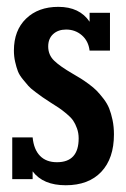

<svg xmlns="http://www.w3.org/2000/svg" viewBox="-20 -528 372 566"><path d="M193.8 -311Q209.5 -301.8 218.3 -296.4Q227.1 -291 241.7 -280.3Q256.3 -269.5 265.1 -260.5Q273.9 -251.5 284.9 -237.3Q295.9 -223.1 301.8 -208.5Q307.6 -193.8 311.8 -174.1Q315.9 -154.3 315.9 -131.8Q315.9 -61 278.6 -21.5Q241.2 18.1 173.8 18.1Q106.9 18.1 76.2 -22.9V0H16.1V-123H76.2Q79.6 -87.4 97.9 -68.6Q116.2 -49.8 147.9 -49.8Q211.9 -49.8 211.9 -120.1Q211.9 -135.7 207 -149.4Q202.1 -163.1 195.6 -172.6Q189 -182.1 176 -192.9Q163.1 -203.6 153.6 -210Q144 -216.3 127 -227.1Q109.9 -238.3 105 -241.7Q100.1 -245.1 84.7 -256.6Q69.3 -268.1 63.7 -274.7Q58.1 -281.2 47.6 -293.9Q37.1 -306.6 32.7 -318.1Q28.3 -329.6 24.7 -345.5Q21 -361.3 21 -378.9Q21 -438.5 56.9 -473.1Q92.8 -507.8 151.9 -507.8Q214.8 -507.8 244.1 -463.9V-490.2H304.2V-378.9H244.1Q240.7 -407.2 221.2 -424.1Q201.7 -440.9 174.8 -440.9Q151.4 -440.9 136.7 -427.5Q122.1 -414.1 122.1 -391.1Q122.1 -366.2 139.4 -349.4Q156.7 -332.5 193.8 -311Z"/></svg>

Font: Margherita Bold
Style: Regular
Weight: 700
Designer: James Puckett
Foundry: Dunwich Type Founders
Version: Version 1.008;hotconv 1.0.109;makeotfexe 2.5.65596